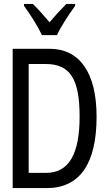

<svg xmlns="http://www.w3.org/2000/svg" viewBox="-20 -964 540 984"><path d="M195 -784H272C293 -830 335 -893 365 -934V-944H320C286 -909 268 -890 234 -850C204 -884 173 -921 148 -944H103V-934C138 -887 174 -828 195 -784ZM45 0H219C389 0 475 -125 475 -366C475 -593 387 -714 234 -714H45ZM216 -78H127V-636H214C339 -636 388 -560 388 -366C388 -176 334 -78 216 -78Z"/></svg>

Font: Noto Sans Mono ExtraCondensed
Style: Regular
Weight: 400
Width: 2
Designer: Monotype Design Team
Foundry: Monotype Imaging Inc.
Version: Version 2.014